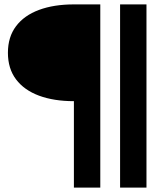

<svg xmlns="http://www.w3.org/2000/svg" viewBox="-20 -730 750 873"><path d="M316 123V-270Q225 -270 157.5 -295Q90 -320 53 -369Q16 -418 16 -490Q16 -562 53 -611Q90 -660 157.5 -685Q225 -710 316 -710H436V123ZM526 123V-710H646V123Z"/></svg>

Font: Special Gothic Expanded One
Style: Regular
Weight: 400
Designer: Alistair McCready
Foundry: Monolith
Version: Version 1.010; ttfautohint (v1.8.4.7-5d5b)